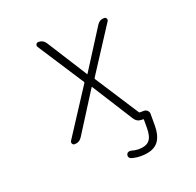

<svg xmlns="http://www.w3.org/2000/svg" viewBox="-160 -922 1320 1296"><g transform="rotate(-20 500.0 -273.5)"><path d="M759.8 -73.2Q773.4 -73.2 783.7 -63Q793.9 -52.7 793.9 -39.1V42Q793.9 127.9 755.9 167.5Q717.8 207 635.7 207Q602.5 207 568.4 197.3Q558.6 194.3 553.7 185.1Q548.8 175.8 552.7 166Q554.7 156.2 564 151.9Q573.2 147.5 583 149.4Q609.4 157.2 634.8 158.2Q691.4 158.2 714.8 131.3Q738.3 104.5 738.3 42V-17.6Q738.3 -21.5 734.4 -21.5H724.6Q689.5 -21.5 670.9 -50.8L485.4 -343.8Q485.4 -345.7 483.4 -345.7Q481.4 -345.7 481.4 -343.8L295.9 -50.8Q277.3 -21.5 242.2 -21.5Q231.4 -21.5 226.6 -31.2Q223.6 -36.1 223.6 -40Q223.6 -45.9 226.6 -50.8L445.3 -387.7Q447.3 -391.6 445.3 -395.5L231.4 -724.6Q225.6 -734.4 231 -744.1Q236.3 -753.9 248 -753.9Q282.2 -753.9 300.8 -724.6L482.4 -438.5Q482.4 -436.5 484.4 -436.5Q486.3 -436.5 486.3 -438.5L668.9 -725.6Q686.5 -753.9 720.7 -753.9Q731.4 -753.9 736.3 -744.1Q741.2 -734.4 735.4 -725.6L521.5 -395.5Q519.5 -391.6 521.5 -387.7L722.7 -77.1Q724.6 -73.2 728.5 -73.2Z"/></g></svg>

Font: Rounded-L Mgen+ 1mn light
Style: Regular
Weight: 200
Designer: [Source Han Sans]
Ryoko NISHIZUKA  (kana & ideographs); Paul D. Hunt (Latin, Greek & Cyrillic); Wenlong ZHANG  (bopomofo
Version: Version 1.059.20150602